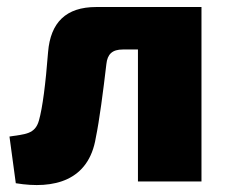

<svg xmlns="http://www.w3.org/2000/svg" viewBox="-20 -517 648 547"><path d="M554 -497H254C168 -497 124 -453 117 -369C110 -278 101 -209 91 -174C80 -134 51 -135 7 -128L25 5C134 23 233 -2 253 -125C263 -173 274 -257 283 -334C286 -363 300 -376 330 -376H373V0H554Z"/></svg>

Font: Exo 2 Extra Bold
Style: Regular
Weight: 800
Designer: Natanael Gama
Version: Version 1.001;PS 001.001;hotconv 1.0.88;makeotf.lib2.5.64775